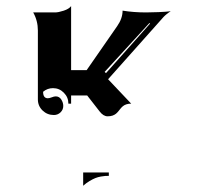

<svg xmlns="http://www.w3.org/2000/svg" viewBox="-20 -509 660 621"><path d="M87.4 -468.8H158.2Q168.9 -468.8 186.2 -474.5Q203.4 -480.2 210 -489.3V-282.2H260.3L359.1 -424.6Q376.5 -449.5 376.5 -474.6Q411.9 -468.8 452.6 -468.8Q467 -468.8 493 -469.8Q519 -470.9 532.2 -472.7Q526.4 -469.2 519.4 -463.6Q512.5 -458 508.8 -453.9L329.6 -252.7L404.3 -173.8Q395.3 -173.8 388.5 -171.5Q381.8 -169.2 377.6 -165.6Q373.3 -162.1 369.8 -157.7Q366.2 -153.3 362.7 -148.9Q359.1 -144.5 354.9 -141Q350.6 -137.5 343.9 -135.1Q337.2 -132.8 328.1 -132.8Q314.5 -132.8 302.5 -148.2L262 -200.2H210V-173.8H201.2Q201.2 -194.3 186.5 -209.1Q171.9 -223.9 151.4 -223.9Q133.3 -223.9 119.4 -212.2Q119.4 -191.4 134.5 -191.2Q139.6 -191.2 147.3 -194.2Q155 -197.3 160.2 -197.3Q171.6 -197.3 178.1 -187.3Q184.6 -177.2 184.6 -166.3Q184.6 -154.1 175.7 -145.5Q166.7 -137 154.3 -137Q132.8 -137 117.7 -151.6Q102.5 -166.3 102.5 -187.5V-410.2Q102.5 -441.9 87.4 -468.8ZM318.4 -276.4 322.8 -272.5 465.3 -432.6 463.4 -434.6ZM249 48.8H332V59.8Q325.2 59.8 320.4 60.1Q315.7 60.3 306.2 62Q296.6 63.7 288.6 66.9Q280.5 70.1 269.8 76.4Q259 82.8 249 91.8Z"/></svg>

Font: AgreloyInT3
Style: Medium
Weight: 400
Designer: gluk
Foundry: gluk
Version: Version 0.27